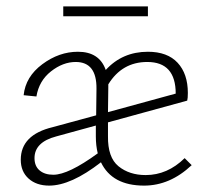

<svg xmlns="http://www.w3.org/2000/svg" viewBox="-20 -577 660 601"><path d="M443 -557V-526H178V-557ZM558 -82 580 -60Q512 4 431 4Q331 4 296 -69Q202 4 134 4Q94 4 69.5 -18Q45 -40 45 -77Q45 -155 145 -179L281 -216L282 -299Q283 -383 217 -383Q177 -383 139.5 -353.5Q102 -324 94 -275L54 -279Q60 -337 112.5 -376Q165 -415 224 -415Q291 -415 311 -358Q363 -415 443 -415Q504 -415 536 -380.5Q568 -346 568 -286Q568 -269 566 -262L318 -194V-151Q317 -84 351 -56.5Q385 -29 436 -29Q504 -29 558 -82ZM319 -313V-303L318 -226L530 -284Q530 -383 441 -383Q362 -383 319 -313ZM147 -30Q194 -30 286 -97Q280 -121 280 -150V-184L156 -150Q88 -132 88 -82Q88 -57 104 -43.5Q120 -30 147 -30Z"/></svg>

Font: EauTest Light
Style: Regular
Weight: 300
Designer: Christian Thalmann (Catharsis Fonts)
Version: Version 0.001;PS 000.001;hotconv 1.0.88;makeotf.lib2.5.64775